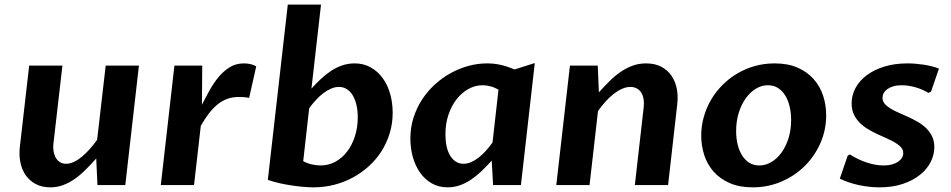

<svg xmlns="http://www.w3.org/2000/svg" viewBox="-20 -802 4123 832"><path d="M522.9 0H402.3L397 -115.2Q375 -90.8 352.5 -68.1Q330.1 -45.4 305.9 -28.1Q281.7 -10.7 255.1 -0.5Q228.5 9.8 197.8 9.8Q162.1 9.8 135.5 -4.2Q108.9 -18.1 92 -41.7Q75.2 -65.4 68.6 -97.2Q62 -128.9 65.9 -164.6L106.4 -517.6H250.5L211.4 -178.7Q209.5 -160.6 212.4 -144.8Q215.3 -128.9 222.4 -117.2Q229.5 -105.5 240.7 -98.9Q252 -92.3 266.6 -92.3Q282.7 -92.3 300 -100.3Q317.4 -108.4 334.5 -122.6Q351.6 -136.7 368.4 -155.5Q385.3 -174.3 400.9 -196.3L438 -517.6H582Z M735.8 -517.6H856.4Q856 -474.6 855.7 -432.9Q855.5 -391.1 855 -348.1Q870.6 -378.9 888.2 -410.6Q905.8 -442.4 927.2 -468.3Q948.7 -494.1 975.6 -510.7Q1002.4 -527.3 1037.1 -527.3Q1051.8 -527.3 1065.7 -524.2Q1079.6 -521 1090.3 -514.2L1059.6 -377.9Q1046.4 -380.4 1035.9 -381.1Q1025.4 -381.8 1015.1 -381.8Q989.3 -381.8 967 -374.3Q944.8 -366.7 925 -351.3Q905.3 -335.9 886.7 -312.3Q868.2 -288.6 850.1 -256.8L820.8 0H676.8Z M1293.9 -103.5Q1313 -93.3 1333.3 -89.1Q1353.5 -85 1369.1 -85Q1403.8 -85 1433.3 -101.1Q1462.9 -117.2 1484.4 -145.5Q1505.9 -173.8 1518.1 -211.9Q1530.3 -250 1530.3 -293.5Q1530.3 -322.8 1524.7 -346.9Q1519 -371.1 1508.5 -388.7Q1498 -406.2 1482.9 -415.8Q1467.8 -425.3 1448.7 -425.3Q1432.1 -425.3 1415.3 -418.2Q1398.4 -411.1 1382.1 -398.9Q1365.7 -386.7 1349.9 -369.6Q1334 -352.5 1319.8 -333ZM1329.6 -418Q1349.6 -440.4 1371.1 -460.4Q1392.6 -480.5 1415.5 -495.4Q1438.5 -510.3 1463.6 -518.8Q1488.8 -527.3 1516.6 -527.3Q1555.7 -527.3 1586.4 -510Q1617.2 -492.7 1638.4 -463.4Q1659.7 -434.1 1670.7 -395.3Q1681.6 -356.4 1681.6 -313.5Q1681.6 -267.1 1668.9 -225.1Q1656.2 -183.1 1633.3 -147Q1610.4 -110.8 1578.6 -82Q1546.9 -53.2 1509 -32.7Q1471.2 -12.2 1428 -1.2Q1384.8 9.8 1339.4 9.8Q1323.2 9.8 1300.3 8.1Q1277.3 6.3 1251 2.7Q1224.6 -1 1196 -7.1Q1167.5 -13.2 1140.6 -22.5L1227.1 -782.2H1371.1Z M2140.1 -413.6Q2122.1 -423.8 2104.2 -428.2Q2086.4 -432.6 2071.3 -432.6Q2039.1 -432.6 2010 -416.5Q1981 -400.4 1958.7 -372.1Q1936.5 -343.8 1923.3 -304.9Q1910.2 -266.1 1910.2 -220.2Q1910.2 -192.9 1915 -169.4Q1919.9 -146 1929.9 -128.9Q1939.9 -111.8 1954.6 -102.1Q1969.2 -92.3 1988.3 -92.3Q2004.4 -92.3 2020.8 -99.1Q2037.1 -106 2053.2 -118.4Q2069.3 -130.9 2084.7 -147.7Q2100.1 -164.6 2114.3 -184.6ZM2237.3 0H2116.7L2110.8 -106Q2087.9 -80.6 2065.4 -59.3Q2043 -38.1 2019.8 -22.7Q1996.6 -7.3 1971.7 1.2Q1946.8 9.8 1919.9 9.8Q1880.9 9.8 1850.8 -7.6Q1820.8 -24.9 1800.3 -54Q1779.8 -83 1769 -121.3Q1758.3 -159.7 1758.3 -201.7Q1758.3 -249 1771.7 -291.5Q1785.2 -334 1808.6 -370.1Q1832 -406.2 1864 -435.5Q1896 -464.8 1932.9 -485.1Q1969.7 -505.4 2010 -516.4Q2050.3 -527.3 2090.8 -527.3Q2122.1 -527.3 2151.4 -520.5Q2180.7 -513.7 2209.5 -501L2297.4 -528.8Z M2449.7 -517.6H2570.3L2575.2 -401.9Q2597.7 -426.8 2620.6 -449.7Q2643.6 -472.7 2668.2 -489.7Q2692.9 -506.8 2720.5 -517.1Q2748 -527.3 2780.3 -527.3Q2817.4 -527.3 2844.7 -513.2Q2872.1 -499 2888.9 -475.1Q2905.8 -451.2 2912.4 -419.4Q2918.9 -387.7 2915 -352.5L2875 0H2731L2769.5 -338.9Q2771.5 -356.9 2768.8 -372.8Q2766.1 -388.7 2758.8 -400.4Q2751.5 -412.1 2739.5 -418.7Q2727.5 -425.3 2711.4 -425.3Q2693.8 -425.3 2675.3 -417Q2656.7 -408.7 2638.7 -394.5Q2620.6 -380.4 2603.5 -361.3Q2586.4 -342.3 2571.3 -320.8L2534.7 0H2390.6Z M3241.7 9.8Q3183.6 9.8 3141.6 -8.8Q3099.6 -27.3 3072.3 -58.3Q3044.9 -89.4 3031.7 -129.9Q3018.6 -170.4 3018.6 -214.4Q3018.6 -255.9 3029.8 -295.4Q3041 -335 3061.3 -369.6Q3081.5 -404.3 3110.4 -433.3Q3139.2 -462.4 3174.6 -483.4Q3210 -504.4 3251 -515.9Q3292 -527.3 3336.9 -527.3Q3394.5 -527.3 3436.5 -508.8Q3478.5 -490.2 3506.1 -459Q3533.7 -427.7 3546.9 -387.2Q3560.1 -346.7 3560.1 -302.2Q3560.1 -238.8 3535.2 -182.1Q3510.3 -125.5 3467.3 -82.8Q3424.3 -40 3366.2 -15.1Q3308.1 9.8 3241.7 9.8ZM3270.5 -85Q3297.9 -85 3322.8 -99.9Q3347.7 -114.7 3366.7 -141.1Q3385.7 -167.5 3397 -203.4Q3408.2 -239.3 3408.2 -281.7Q3408.2 -312.5 3401.9 -339.8Q3395.5 -367.2 3382.8 -387.9Q3370.1 -408.7 3351.3 -420.7Q3332.5 -432.6 3307.6 -432.6Q3279.8 -432.6 3254.9 -417.2Q3230 -401.9 3210.9 -375Q3191.9 -348.1 3180.9 -312Q3169.9 -275.9 3169.9 -234.4Q3169.9 -202.6 3176.5 -175.5Q3183.1 -148.4 3196 -128.2Q3209 -107.9 3227.5 -96.4Q3246.1 -85 3270.5 -85Z M3653.3 -127.4 3662.6 -132.8Q3698.7 -109.9 3736.8 -97.4Q3774.9 -85 3809.6 -85Q3829.1 -85 3845 -89.4Q3860.8 -93.8 3871.6 -101.1Q3882.3 -108.4 3888.2 -118.2Q3894 -127.9 3894 -138.7Q3894 -152.8 3884.5 -163.6Q3875 -174.3 3859.1 -183.8Q3843.3 -193.4 3823.2 -202.1Q3803.2 -210.9 3782.2 -220.7Q3761.2 -230.5 3741.2 -242.4Q3721.2 -254.4 3705.3 -270.3Q3689.5 -286.1 3679.9 -306.6Q3670.4 -327.1 3670.4 -354Q3670.4 -388.7 3687 -420.2Q3703.6 -451.7 3734.9 -475.3Q3766.1 -499 3811 -513.2Q3856 -527.3 3912.1 -527.3Q3945.8 -527.3 3982.7 -521.7Q4019.5 -516.1 4048.8 -504.9L4014.6 -405.3L4003.4 -399.4Q3975.6 -416 3945.1 -424.3Q3914.6 -432.6 3887.2 -432.6Q3866.7 -432.6 3851.1 -428Q3835.4 -423.3 3825 -415.8Q3814.5 -408.2 3809.3 -398.4Q3804.2 -388.7 3804.2 -377.9Q3804.2 -363.3 3814 -352.1Q3823.7 -340.8 3839.4 -331.3Q3855 -321.8 3875.2 -313.2Q3895.5 -304.7 3916.5 -294.9Q3937.5 -285.2 3957.8 -273.4Q3978 -261.7 3993.7 -246.3Q4009.3 -231 4019 -210.9Q4028.8 -190.9 4028.8 -164.6Q4028.8 -131.8 4013.2 -100.6Q3997.6 -69.3 3967 -44.7Q3936.5 -20 3892.3 -5.1Q3848.1 9.8 3791 9.8Q3747.6 9.8 3702.4 0.2Q3657.2 -9.3 3619.1 -27.8Z"/></svg>

Font: Proza Libre
Style: SemiBold Italic
Weight: 600
Designer: Jasper de Waard
Foundry: Jasper de Waard
Version: Version 1.000; ttfautohint (v1.4.1.8-43bc)